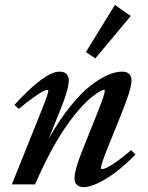

<svg xmlns="http://www.w3.org/2000/svg" viewBox="-20 -749 602 780"><path d="M367.2 -511.7 329.1 -537.6 446.8 -729 511.2 -684.1ZM28.3 0 149.4 -301.8Q176.3 -369.1 176.3 -379.9Q176.3 -383.8 171.4 -383.8Q166 -383.8 152.8 -377Q139.6 -370.1 113.8 -351.6Q87.9 -333 56.6 -306.6L38.6 -322.8Q162.1 -458 221.7 -458Q259.3 -458 259.3 -420.9Q259.3 -388.2 226.6 -306.2L177.7 -185.1Q220.2 -260.3 264.6 -315.7Q309.1 -371.1 347.7 -400.9Q386.2 -430.7 418 -444.3Q449.7 -458 476.1 -458Q514.2 -458 514.2 -420.9Q514.2 -387.7 472.2 -284.2L415 -142.1Q390.1 -79.6 390.1 -66.9Q390.1 -62 395 -62Q401.4 -62 414.6 -68.1Q427.7 -74.2 454.1 -92.8Q480.5 -111.3 512.7 -139.2L530.3 -121.1Q468.3 -57.6 411.4 -23.2Q354.5 11.2 319.3 11.2Q301.8 11.2 292.2 1.7Q282.7 -7.8 282.7 -25.4Q282.7 -58.6 316.4 -142.6L377.9 -296.4Q405.8 -365.7 405.8 -380.4Q405.8 -383.8 401.9 -383.8Q398.9 -383.8 390.6 -380.1Q382.3 -376.5 366.7 -365.2Q351.1 -354 332.5 -336.9Q314 -319.8 289.1 -289.6Q264.2 -259.3 238.5 -220.9Q212.9 -182.6 182.4 -125.2Q151.9 -67.9 122.6 0Z"/></svg>

Font: Elstob 8pt SemiBold
Style: Italic
Weight: 600
Italic angle: -20°
Designer: Peter S. Baker
Version: Version 1.015